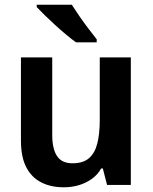

<svg xmlns="http://www.w3.org/2000/svg" viewBox="-20 -786 649 816"><path d="M536 -542V0H435L417 -70H410Q394 -42 368.5 -24.5Q343 -7 313.5 1.5Q284 10 251 10Q196 10 155 -11Q114 -32 91.5 -75.5Q69 -119 69 -188V-542H202V-213Q202 -153 222.5 -122.5Q243 -92 288 -92Q333 -92 358 -113.5Q383 -135 393.5 -176Q404 -217 404 -277V-542ZM285 -766Q299 -744 318 -716.5Q337 -689 356.5 -663.5Q376 -638 391 -619V-606H303Q285 -619 261.5 -638.5Q238 -658 214 -680Q190 -702 169.5 -722Q149 -742 136 -756V-766Z"/></svg>

Font: Noto Sans Display SemiBold
Style: Regular
Weight: 600
Designer: Monotype Design Team
Foundry: Monotype Imaging Inc.
Version: Version 2.003